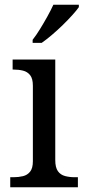

<svg xmlns="http://www.w3.org/2000/svg" viewBox="-20 -786 360 806"><path d="M23 0V-42H36Q58 -42 76.5 -46.5Q95 -51 106.5 -65.5Q118 -80 118 -109V-426Q118 -456 106.5 -470.5Q95 -485 76.5 -489.5Q58 -494 36 -494H33V-536H212V-114Q212 -83 223 -67.5Q234 -52 253 -47Q272 -42 294 -42H307V0ZM117 -619Q132 -638 148 -664Q164 -690 179 -717Q194 -744 204 -766H311V-756Q302 -743 284 -723Q266 -703 243.5 -681Q221 -659 198 -639.5Q175 -620 155 -606H117Z"/></svg>

Font: Noto Serif Khojki
Style: Regular
Weight: 400
Designer: Juan Bruce
Version: Version 2.002